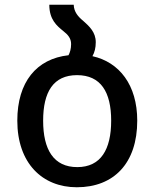

<svg xmlns="http://www.w3.org/2000/svg" viewBox="-20 -780 651 810"><path d="M370 -543C379 -559 384 -578 384 -602C384 -644 357 -669 331 -692C309 -710 292 -730 291 -760H188C188 -697 220 -671 247 -649C266 -634 280 -619 280 -594C280 -574 275 -558 269 -547C134 -532 53 -434 53 -271C53 -91 159 10 304 10C460 10 559 -91 559 -271C559 -422 483 -518 370 -543ZM306 -75C206 -75 162 -149 162 -271C162 -392 205 -463 305 -463C405 -463 449 -392 449 -271C449 -149 405 -75 306 -75Z"/></svg>

Font: Noto Sans Georgian Medium
Style: Regular
Weight: 500
Designer: Monotype Design Team, Akaki Razmadze
Foundry: Google LLC
Version: Version 2.005